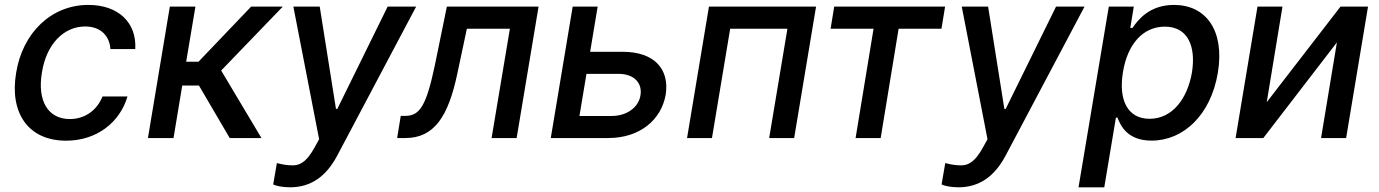

<svg xmlns="http://www.w3.org/2000/svg" viewBox="-20 -573 5724 797"><path d="M254.3 11C382.8 11 478.3 -66.4 509.2 -172.6H405.5C382.1 -113.6 330.6 -78.8 269.9 -78.8C179.7 -78.8 133.9 -153.8 154.1 -272.7C172.6 -389.6 244.3 -463.1 333.5 -463.1C400.9 -463.1 435.4 -420.5 438.2 -369.3H541.5C547.9 -479.4 470.9 -552.6 346.9 -552.6C192.8 -552.6 73.5 -436.8 46.9 -270.2C19.2 -105.8 95.9 11 254.3 11Z M594.1 0H700.3L736.5 -218H805.8L933.6 0H1065.3L898.1 -280.2L1153.8 -545.5H1022.4L804 -316.8H752.8L791.2 -545.5H685Z M1183.6 204.5C1269.9 204.5 1333.8 160.2 1380.3 72.1L1707.4 -545.5H1589.1L1380.3 -121.1H1374.6L1307.2 -545.5H1197.8L1304.7 5L1284.8 40.8C1256.4 92 1230.8 111.9 1199.2 113.3C1176.5 113.6 1161.2 111.9 1129.3 104L1114 192.8C1126.4 198.5 1151.6 204.5 1183.6 204.5Z M1628.6 0H1662.6C1781.6 0 1840.9 -88.1 1878.6 -268.5L1918 -453.8H2096.6L2020.6 0H2124.6L2215.6 -545.5H1834.9L1785.5 -304C1750 -135.7 1723.4 -92 1662.6 -92H1643.5Z M2564.6 -358H2429.7L2460.9 -545.5H2357.2L2266.3 0H2504.6C2638.1 0 2725.5 -77.4 2743.3 -180C2759.6 -284.8 2697.8 -358 2564.6 -358ZM2385.3 -91.6 2414.4 -266.3H2549.4C2609.7 -266.3 2647.7 -229.8 2638.5 -176.8C2630.7 -126.8 2581 -91.6 2519.5 -91.6Z M2832 0H2935.4L3011 -453.8H3248.6L3172.9 0H3276.6L3367.5 -545.5H2922.9Z M3427.9 -453.8H3606.2L3531.6 0H3635.7L3710.2 -453.8H3888.1L3903.1 -545.5H3442.8Z M3958.1 204.5C4044.4 204.5 4108.3 160.2 4154.8 72.1L4481.9 -545.5H4363.6L4154.8 -121.1H4149.1L4081.7 -545.5H3972.3L4079.2 5L4059.3 40.8C4030.9 92 4005.3 111.9 3973.7 113.3C3951 113.6 3935.7 111.9 3903.8 104L3888.5 192.8C3900.9 198.5 3926.1 204.5 3958.1 204.5Z M4457 204.5H4563.9L4612.2 -84.9H4618.6C4632.1 -50.1 4660.5 10.7 4760.3 10.7C4892.4 10.7 5006 -95.2 5035.5 -271.7C5064.3 -448.5 4984.7 -552.6 4853.3 -552.6C4751.4 -552.6 4704.5 -490.8 4680.8 -457H4671.9L4686.4 -545.5H4582.7ZM4641.3 -272.7C4659.4 -386.7 4722.3 -462.4 4815.3 -462.4C4910.9 -462.4 4945 -381 4927.9 -272.7C4909.1 -163.4 4846.6 -79.9 4752.1 -79.9C4660.5 -79.9 4622.5 -158 4641.3 -272.7Z M5238.3 -148.8 5303.6 -545.5H5199.9L5109 0H5224.1L5529.5 -397L5463.8 0H5567.8L5658.7 -545.5H5544.4Z"/></svg>

Font: Magic Ui Pro Medium
Style: Italic
Weight: 500
Italic angle: -9.39999°
Designer: Stefan Endress, Andreas Faust
Version: Version 1.000;FEAKit 1.0